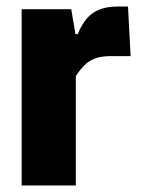

<svg xmlns="http://www.w3.org/2000/svg" viewBox="-20 -565 439 585"><path d="M46 0V-537H197L210 -461H217Q235 -506 263.5 -525.5Q292 -545 337 -545H370L378 -394H316Q289 -394 270 -387Q251 -380 237.5 -366.5Q224 -353 211 -333V0Z"/></svg>

Font: Hubot Sans Condensed ExtraLight
Style: Bold
Weight: 700
Version: Version 2.000